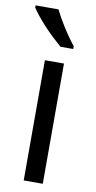

<svg xmlns="http://www.w3.org/2000/svg" viewBox="-92 -805 421 843"><g transform="rotate(10 118.5 -383.0)"><path d="M163 0H78V-536H163ZM98 -766Q109 -744 125 -716.5Q141 -689 159 -663Q177 -637 192 -618V-606H135Q119 -620 98.5 -639Q78 -658 58 -679.5Q38 -701 21.5 -721.5Q5 -742 -4 -756V-766Z"/></g></svg>

Font: Noto Sans SemiCondensed
Style: Regular
Weight: 400
Width: 4
Version: Version 2.013